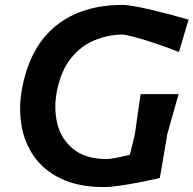

<svg xmlns="http://www.w3.org/2000/svg" viewBox="-20 -747 785 779"><path d="M401.5 12Q299 12 228.2 -21.8Q157.5 -55.5 117.2 -113.5Q77 -171.5 66 -245.8Q55 -320 72 -401Q106 -563 210.2 -645Q314.5 -727 477 -727Q495.5 -727 527.5 -721.2Q559.5 -715.5 598.2 -706.2Q637 -697 675.5 -686.8Q714 -676.5 745 -667.5L706 -536Q656 -556 607.5 -572Q559 -588 523 -597.5Q487 -607 474.5 -607Q417 -605.5 363.2 -583.5Q309.5 -561.5 269.5 -512.8Q229.5 -464 212 -383Q197 -311 212 -247.5Q227 -184 275.8 -143.5Q324.5 -103 410 -101.5Q422.5 -101.5 448.8 -106.2Q475 -111 507 -119Q517.5 -163.5 527.5 -203.5Q534 -251.5 539.5 -289Q545 -326.5 550.5 -365H704.5Q694 -327 683.2 -289.5Q672.5 -252 659 -203.5Q652 -162.5 644.8 -120Q637.5 -77.5 628.5 -24.5Q594.5 -17 551.8 -8.5Q509 0 468.5 6Q428 12 401.5 12Z"/></svg>

Font: Commissioner Loud SemiBold
Style: Italic
Weight: 600
Italic angle: -12°
Designer: Kostas Bartsokas
Foundry: Kostas Bartsokas
Version: Version 1.000; ttfautohint (v1.8.3)